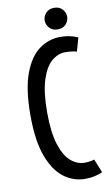

<svg xmlns="http://www.w3.org/2000/svg" viewBox="-104 -1001 598 1060"><g transform="rotate(-10 195.5 -471.0)"><path d="M284.7 9.3Q220.7 9.3 166.7 -30.5Q112.8 -70.3 80.1 -157.7Q47.4 -245.1 47.4 -388.7Q47.4 -534.7 80.1 -622.1Q112.8 -709.5 166.7 -748Q220.7 -786.6 284.7 -786.6Q312 -786.6 335.4 -781.7Q358.9 -776.9 382.8 -766.6L361.3 -690.4Q352.1 -694.3 331.3 -696.5Q310.5 -698.7 297.4 -698.7Q255.9 -698.7 220.2 -668.2Q184.6 -637.7 162.8 -569.6Q141.1 -501.5 141.1 -388.7Q141.1 -276.4 162.8 -208.3Q184.6 -140.1 220.2 -109.6Q255.9 -79.1 297.4 -79.1Q310.5 -79.1 326.4 -81.3Q342.3 -83.5 351.6 -87.4L382.8 -10.7Q358.9 -0.5 335.4 4.4Q312 9.3 284.7 9.3ZM278.8 -829.6Q250.5 -829.6 233.2 -847.9Q215.8 -866.2 215.8 -890.1Q215.8 -914.6 233.2 -932.6Q250.5 -950.7 278.8 -950.7Q307.6 -950.7 324.7 -932.6Q341.8 -914.6 341.8 -890.1Q341.8 -866.2 324.7 -847.9Q307.6 -829.6 278.8 -829.6Z"/></g></svg>

Font: Voltaire
Style: Regular
Weight: 400
Designer: Yvonne Schüttler, Eben Sorkin, Emma Marichal
Foundry: Sorkin Type Co.
Version: Version 1.010; ttfautohint (v1.8.4.7-5d5b)